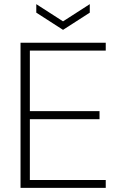

<svg xmlns="http://www.w3.org/2000/svg" viewBox="-20 -906 588 926"><path d="M79 0V-700H490V-662H124V-370H460V-331H124V-38H490V0ZM284 -762 155 -845V-886L284 -803L413 -886V-845Z"/></svg>

Font: DM Sans 12pt ExtraLight
Style: Regular
Weight: 250
Version: Version 4.004;gftools[0.9.30]